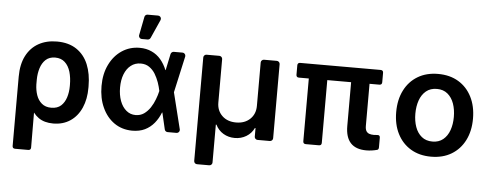

<svg xmlns="http://www.w3.org/2000/svg" viewBox="-58 -940 3317 1302"><g transform="rotate(5 1600.0 -289.0)"><path d="M63.2 185.4V-285.5Q63.2 -370.4 93 -428.3Q122.9 -486.2 176.3 -516.2Q229.8 -546.2 301.5 -546.2Q381 -546.2 434.7 -510.3Q488.3 -474.4 514.6 -410.7Q540.8 -346.9 540.8 -262.8V-252.8Q541.2 -175.8 514.9 -115.8Q488.3 -55.8 439.1 -22.9Q389.9 9.9 323.2 9.9Q262.8 9.9 223.7 -17.8Q204.5 -31.2 187.9 -52.6L188.9 185.4Q188.9 193.9 184.3 198.5Q179.7 203.1 171.2 203.1H81Q72.4 203.1 67.8 198.5Q63.2 193.9 63.2 185.4ZM187.1 -243.3Q188.2 -204.9 199.6 -171.7Q210.9 -138.5 236 -117Q261 -95.5 300.8 -95.5Q343 -95.5 367.9 -118.3Q391.3 -139.9 402.7 -175.2Q414.1 -210.6 414.1 -252.8V-262.8Q414.1 -308.6 402.7 -349.1Q390.3 -390.3 364.5 -413.5Q338.8 -436.8 298.7 -436.8Q258.9 -436.8 234 -413.7Q210.2 -391.3 198.9 -355.3Q187.5 -319.2 187.1 -276.6Z M739.3 -25.2Q686.8 -61.8 657.7 -125.7Q628.2 -188.9 628.2 -272.7Q628.2 -355.5 659.1 -418.3Q689.6 -481.2 743.3 -517Q797.2 -552.6 863.6 -552.6Q909.8 -552.6 946 -535.5Q981.5 -519.5 1008.2 -488.3Q1034.4 -457 1050.1 -417.6H1052.2L1075.6 -528.8Q1077.4 -535.9 1083.1 -540.7Q1088.8 -545.5 1095.9 -545.5H1155.9Q1164.4 -545.5 1170.5 -539.2Q1176.5 -533 1176.5 -524.5Q1176.5 -521.7 1176.1 -520.2L1121.1 -272.7L1182.5 -25.6Q1183.2 -22 1183.2 -20.6Q1183.2 -12.1 1177.2 -5.9Q1171.2 0.4 1162.3 0.4H1101.6Q1094.5 0.4 1088.6 -4.3Q1082.7 -8.9 1081.3 -16L1055 -128.6H1052.6Q1036.6 -87.7 1010.7 -56.1Q984.4 -24.1 947.4 -6Q910.9 11.7 860.4 11.7Q791.2 10.7 739.3 -25.2ZM769.2 -181.8Q784.1 -141.7 811.8 -118.6Q838.8 -95.9 875 -95.9Q907.3 -95.9 932.2 -112.9Q956.3 -130 974.8 -157.3Q993.3 -185.7 1003.9 -214.8Q1015.3 -244 1021.3 -271.3L1021.7 -272.7L1021.3 -274.1Q1016.3 -299.4 1005.7 -330.6Q995 -360.4 979 -387.1Q962.7 -413.4 938.2 -430.4Q914.1 -447.1 880.3 -447.1Q841.6 -447.1 813.2 -424.7Q785.2 -403.1 769.5 -363.3Q754.3 -324.2 754.3 -273.1Q754.3 -222.3 769.2 -181.8ZM851.9 -634.2Q851.9 -625.7 858 -619.5Q864 -613.3 872.5 -613.3H912.3Q918.3 -613.3 923.5 -616.7Q928.6 -620 931.5 -625.7L987.9 -752.1Q989.7 -756.7 989.7 -760.3Q989.7 -768.8 983.7 -775Q977.6 -781.2 968.7 -781.2H897.4Q889.9 -781.2 884.2 -776.5Q878.6 -771.7 877.1 -764.6L852.3 -638.1Q851.9 -636.7 851.9 -634.2Z M1298.7 179.3V-524.9Q1298.7 -533.4 1304.7 -539.4Q1310.7 -545.5 1319.2 -545.5H1406.2Q1414.8 -545.5 1421 -539.4Q1427.2 -533.4 1427.2 -524.9V-229.4Q1427.2 -174.4 1463.4 -139.6Q1499.3 -105.1 1558.6 -105.1Q1617.2 -105.1 1653.8 -139.9Q1689.6 -174.4 1689.6 -229.4V-524.9Q1689.6 -533.4 1695.7 -539.4Q1701.7 -545.5 1710.2 -545.5H1797.6Q1806.1 -545.5 1812.3 -539.4Q1818.5 -533.4 1818.5 -524.9V-20.6Q1818.5 -12.1 1812.3 -6Q1806.1 0 1797.6 0H1714.1Q1705.6 0 1699.6 -6Q1693.5 -12.1 1693.5 -20.6V-78.8H1689.3Q1671.2 -41.2 1636 -20.2Q1601.2 0.4 1558.6 0.4Q1515.6 0.4 1480.8 -20.2Q1445.7 -41.2 1427.6 -78.8H1423.3V179.3Q1423.3 187.9 1417.1 193.9Q1410.9 199.9 1402.3 199.9H1319.2Q1310.7 199.9 1304.7 193.9Q1298.7 187.9 1298.7 179.3Z M2312.1 -147V-445.3H2149.9V-17.8Q2149.9 -9.2 2145.2 -4.6Q2140.6 0 2132.1 0H2041.9Q2033.4 0 2028.8 -4.6Q2024.1 -9.2 2024.1 -17.8V-445.3H1956.3Q1947.8 -445.3 1943.2 -449.9Q1938.6 -454.5 1938.6 -463.1V-527.7Q1938.6 -536.2 1943.2 -540.8Q1947.8 -545.5 1956.3 -545.5H2504.6Q2513.1 -545.5 2517.8 -540.8Q2522.4 -536.2 2522.4 -527.7V-463.1Q2522.4 -454.5 2517.8 -449.9Q2513.1 -445.3 2504.6 -445.3H2437.5V-158.7Q2437.5 -136 2445 -123.6Q2452.1 -112.2 2464.8 -107.4Q2477.6 -102.6 2496.1 -102.6Q2505 -102.6 2519.9 -104Q2529.1 -105.1 2533.9 -100.9Q2538.7 -96.6 2538.7 -87.7V-22Q2538.7 -6.4 2528.1 -3.6Q2490.8 6.4 2454.5 6.4Q2312.1 6.4 2312.1 -147Z M2634.2 -270.6Q2634.2 -355.1 2666.4 -418.7Q2698.5 -482.2 2757.1 -517.4Q2815.7 -552.6 2895.6 -552.6Q2975.5 -552.6 3034.1 -517.4Q3092.7 -482.2 3124.8 -418.7Q3157 -355.1 3157 -270.6Q3157 -186.1 3124.8 -122.9Q3092.7 -59.7 3034.1 -24.5Q2975.5 10.7 2895.6 10.7Q2815.7 10.7 2757.1 -24.5Q2698.5 -59.7 2666.4 -122.9Q2634.2 -186.1 2634.2 -270.6ZM3026.6 -271Q3026.6 -321 3012.3 -361.7Q2997.9 -402.3 2968.8 -426.5Q2939.6 -450.6 2896.3 -450.6Q2851.9 -450.6 2822.6 -426.5Q2793.3 -402.3 2778.9 -361.7Q2764.6 -321 2764.6 -271Q2764.6 -221.2 2778.9 -180.8Q2793.3 -140.3 2822.6 -116.3Q2851.9 -92.3 2896.3 -92.3Q2939.6 -92.3 2968.8 -116.3Q2997.9 -140.3 3012.3 -180.8Q3026.6 -221.2 3026.6 -271Z"/></g></svg>

Font: DeltaSans SemiBold
Style: Regular
Weight: 600
Designer: Rasmus Andersson
Foundry: rsms
Version: Version 3.012